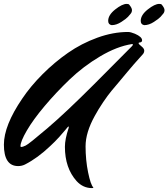

<svg xmlns="http://www.w3.org/2000/svg" viewBox="-98 -809 864 985"><path d="M254 -152Q255 -156 255 -158Q255 -160 253.5 -160Q252 -160 247.5 -155Q243 -150 236 -141Q229 -132 206.5 -107Q184 -82 160 -60Q95 2 30 35Q14 43 -5 43Q-78 43 -78 -67Q-78 -165 16 -303Q59 -367 120.5 -428.5Q182 -490 251 -538Q320 -586 401 -615.5Q482 -645 559 -645Q572 -645 594 -636Q631 -620 631 -602Q631 -592 618 -591Q613 -591 613 -587Q613 -583 627.5 -571.5Q642 -560 642 -549.5Q642 -539 635 -531Q585 -476 555 -439.5Q525 -403 509.5 -385Q494 -367 474.5 -343.5Q455 -320 431 -284.5Q407 -249 388 -214Q341 -129 341 -58.5Q341 12 354 75.5Q367 139 381 153Q381 156 374 156Q328 156 295 120Q235 53 235 -56Q235 -95 254 -152ZM385 -377 577 -570Q584 -577 584 -580Q584 -583 579 -583Q502 -571 416 -520Q330 -469 260 -402Q190 -335 131 -265Q72 -195 39.5 -139Q7 -83 7 -59Q7 -55 12.5 -55Q18 -55 34 -62.5Q50 -70 144.5 -150.5Q239 -231 385 -377ZM552 -789Q562 -789 565 -785Q579 -768 579 -757.5Q579 -747 573 -739.5Q567 -732 558.5 -722.5Q550 -713 524.5 -696.5Q499 -680 475 -680Q457 -683 457 -702Q457 -732 493 -760.5Q529 -789 552 -789ZM719 -789Q729 -789 732 -785Q746 -768 746 -757.5Q746 -747 740 -739.5Q734 -732 725.5 -722.5Q717 -713 691.5 -696.5Q666 -680 642 -680Q624 -683 624 -702Q624 -732 660 -760.5Q696 -789 719 -789Z"/></svg>

Font: Mr Dafoe
Style: Regular
Weight: 400
Designer: Alejandro Paul
Foundry: Alejandro Paul
Version: Version 1.000